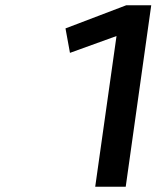

<svg xmlns="http://www.w3.org/2000/svg" viewBox="-20 -710 598 730"><path d="M458 0 555 -690H460L229 -602L246 -509L423 -573L342 0Z"/></svg>

Font: Brisa Sans Medium
Style: Italic
Weight: 600
Italic angle: -8°
Designer: Dalton Maag Ltd
Foundry: Dalton Maag Ltd
Version: Version 1.101;July 10, 2019;FontCreator 11.5.0.2425 64-bit